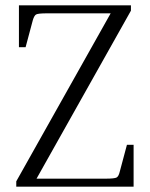

<svg xmlns="http://www.w3.org/2000/svg" viewBox="-20 -700 562 720"><path d="M456 -157H481V0H41V-20L395 -650H157Q122 -650 115 -645.5Q108 -641 103 -624L76 -523H51V-680H471V-660L117 -30H375Q410 -30 417.5 -34.5Q425 -39 429 -56Z"/></svg>

Font: Inria Serif Light
Style: Regular
Weight: 300
Designer: Black Foundry Team
Foundry: Black Foundry
Version: Version 1.000; ttfautohint (v1.8.3)